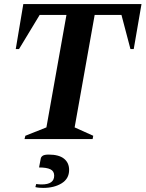

<svg xmlns="http://www.w3.org/2000/svg" viewBox="-20 -680 712 939"><path d="M100 0 104 -16 207 -57 305 -607H174L73 -440H57L94 -660H672L634 -440H618L574 -607H443L345 -57L436 -16L433 0ZM191 239Q182 239 171 238Q160 237 153 235L157 220Q164 221 171 221.5Q178 222 184 222Q245 222 245 179Q245 157 226.5 148Q208 139 171 139L179 97Q180 88 188.5 82Q197 76 218 76Q268 76 293 96Q318 116 318 151Q318 194 281.5 216.5Q245 239 191 239Z"/></svg>

Font: Spectral
Style: Bold Italic
Weight: 700
Italic angle: -10°
Designer: Jean-Baptiste Levee
Foundry: Production Type
Version: Version 2.001